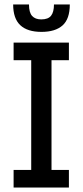

<svg xmlns="http://www.w3.org/2000/svg" viewBox="-20 -841 371 861"><path d="M41 0V-79H120V-571H41V-650H289V-571H211V-79H289V0ZM293 -821Q293 -756 260.5 -727Q228 -698 166 -698Q103 -698 71 -728Q39 -758 39 -821H110Q110 -785 124 -769.5Q138 -754 165 -754Q196 -754 209 -770.5Q222 -787 222 -821Z"/></svg>

Font: Zilla Slab Medium
Style: Regular
Weight: 500
Designer: Typotheque.com
Foundry: Typotheque type foundry
Version: Version 1.1; 2017